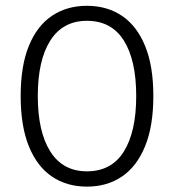

<svg xmlns="http://www.w3.org/2000/svg" viewBox="-20 -648 614 678"><path d="M287 11Q216 11 163.5 -24.5Q111 -60 82 -131.2Q53 -202.5 53 -309Q53 -415.5 82 -486.2Q111 -557 163.5 -592.2Q216 -627.5 287 -627.5Q358 -627.5 410.5 -592.2Q463 -557 492.2 -486.2Q521.5 -415.5 521.5 -309Q521.5 -202.5 492.2 -131.2Q463 -60 410.5 -24.5Q358 11 287 11ZM287 -43Q373.5 -43 417.2 -112.8Q461 -182.5 461 -309Q461 -435.5 417.2 -505Q373.5 -574.5 287 -574.5Q202 -574.5 157.8 -505Q113.5 -435.5 113.5 -309Q113.5 -182.5 157.8 -112.8Q202 -43 287 -43Z"/></svg>

Font: Karla Light
Style: Regular
Weight: 300
Designer: Jonathan Pinhorn
Version: Version 2.004;gftools[0.9.33]